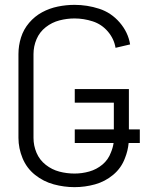

<svg xmlns="http://www.w3.org/2000/svg" viewBox="-20 -763 615 791"><path d="M287 8Q244 8 201.5 -3.5Q159 -15 124.5 -42.5Q90 -70 73 -111Q56 -152 56 -195V-540Q56 -575 66.5 -608.5Q77 -642 100 -669Q123 -696 153.5 -712.5Q184 -729 218.5 -736Q253 -743 287 -743Q339 -743 388.5 -727Q438 -711 473 -670.5Q508 -630 516 -580L456 -566Q450 -603 424.5 -633Q399 -663 362 -675Q325 -687 287 -687Q256 -687 225 -679Q194 -671 168.5 -651Q143 -631 130.5 -601.5Q118 -572 118 -540V-195Q118 -163 130.5 -133.5Q143 -104 168.5 -84Q194 -64 224.5 -56Q255 -48 287 -48Q318 -48 348 -56.5Q378 -65 402 -85Q426 -105 437 -135Q445 -154 448 -174H288V-230H449V-340H288V-396H511V-230H556V-174H510Q507 -142 495 -112Q480 -71 446.5 -43Q413 -15 371.5 -3.5Q330 8 287 8Z"/></svg>

Font: Jozsika Light
Style: Regular
Weight: 300
Monospace: yes
Designer: Belleve Invis
Foundry: Belleve Invis
Version: 2.1.0